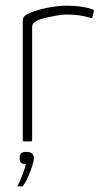

<svg xmlns="http://www.w3.org/2000/svg" viewBox="-20 -497 360 675"><path d="M215 -477Q266 -477 303 -465Q305 -464 308 -463Q311 -462 310 -458L305 -437Q304 -434 302 -433.5Q300 -433 298 -434Q280 -440 259 -443Q238 -446 215 -446Q199 -446 177.5 -442Q156 -438 137.5 -433.5Q119 -429 111 -425Q106 -422 99.5 -417.5Q93 -413 93 -399V-4Q93 -2 92 -1Q91 0 89 0H64Q62 0 61 -1Q60 -2 60 -4V-419Q60 -433 64 -438Q68 -443 75 -447Q104 -461 143 -469Q182 -477 215 -477ZM99 59Q99 68 93.5 85.5Q88 103 80 122Q72 141 62 155Q61 158 60 158Q59 158 52 158Q45 158 41 158Q42 157 42 156.5Q42 156 44 152Q51 138 59 117Q67 96 71 80Q58 80 53.5 74.5Q49 69 49 59Q49 48 54 42.5Q59 37 72 37Q86 37 92.5 42.5Q99 48 99 59Z"/></svg>

Font: Glory Thin
Style: Regular
Weight: 100
Designer: Robert Leuschke
Foundry: Robert Leuschke
Version: Version 1.011